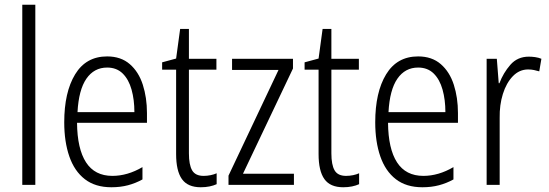

<svg xmlns="http://www.w3.org/2000/svg" viewBox="-20 -780 2315 810"><path d="M129 0H74V-760H129Z M432 -542Q490 -542 527.5 -509.5Q565 -477 582.5 -422.5Q600 -368 600 -303V-262H305Q306 -152 343 -95Q380 -38 454 -38Q518 -38 581 -75V-23Q552 -7 520 1.5Q488 10 450 10Q382 10 338 -24Q294 -58 272.5 -120Q251 -182 251 -264Q251 -391 297 -466.5Q343 -542 432 -542ZM432 -495Q377 -495 344.5 -448Q312 -401 307 -307H547Q547 -359 535 -402Q523 -445 497.5 -470Q472 -495 432 -495Z M839 -38Q854 -38 868.5 -41Q883 -44 894 -49V-3Q881 3 864 6.5Q847 10 827 10Q772 10 747.5 -24.5Q723 -59 723 -130V-486H664V-517L723 -533L740 -658H777V-532H893V-486H777V-133Q777 -85 790.5 -61.5Q804 -38 839 -38Z M1220 0H944V-39L1155 -485H959V-532H1216V-491L1005 -47H1220Z M1440 -38Q1455 -38 1469.5 -41Q1484 -44 1495 -49V-3Q1482 3 1465 6.5Q1448 10 1428 10Q1373 10 1348.5 -24.5Q1324 -59 1324 -130V-486H1265V-517L1324 -533L1341 -658H1378V-532H1494V-486H1378V-133Q1378 -85 1391.5 -61.5Q1405 -38 1440 -38Z M1744 -542Q1802 -542 1839.5 -509.5Q1877 -477 1894.5 -422.5Q1912 -368 1912 -303V-262H1617Q1618 -152 1655 -95Q1692 -38 1766 -38Q1830 -38 1893 -75V-23Q1864 -7 1832 1.5Q1800 10 1762 10Q1694 10 1650 -24Q1606 -58 1584.5 -120Q1563 -182 1563 -264Q1563 -391 1609 -466.5Q1655 -542 1744 -542ZM1744 -495Q1689 -495 1656.5 -448Q1624 -401 1619 -307H1859Q1859 -359 1847 -402Q1835 -445 1809.5 -470Q1784 -495 1744 -495Z M2211 -541Q2224 -541 2238 -539Q2252 -537 2264 -532L2255 -479Q2245 -482 2233 -484.5Q2221 -487 2208 -487Q2171 -487 2143.5 -458.5Q2116 -430 2101.5 -383.5Q2087 -337 2088 -282V0H2033V-532H2076L2084 -429H2087Q2103 -472 2133 -506.5Q2163 -541 2211 -541Z"/></svg>

Font: Noto Sans Sinhala UI Condensed Light
Style: Regular
Weight: 300
Width: 3
Designer: Jelle Bosma - Monotype Design Team
Foundry: Monotype Imaging Inc.
Version: Version 2.006; ttfautohint (v1.8.4.7-5d5b)